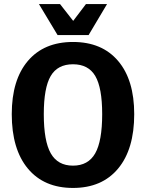

<svg xmlns="http://www.w3.org/2000/svg" viewBox="-20 -917 720 947"><path d="M38 -354Q38 -523 117.5 -616.5Q197 -710 340 -710Q483 -710 562.5 -616.5Q642 -523 642 -354Q642 -181 562.5 -85.5Q483 10 340 10Q197 10 117.5 -85.5Q38 -181 38 -354ZM484 -354Q484 -484 450 -542Q416 -600 340 -600Q264 -600 230 -542Q196 -484 196 -354Q196 -221 230.5 -160.5Q265 -100 340 -100Q415 -100 449.5 -160.5Q484 -221 484 -354ZM172 -897H276L341 -814L404 -897H508L417 -744H264Z"/></svg>

Font: Krub
Style: Bold
Weight: 700
Version: Version 1.000; ttfautohint (v1.6)